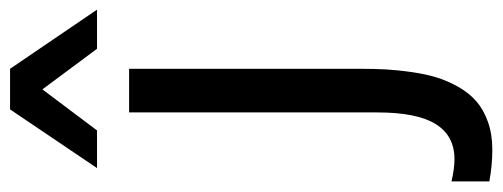

<svg xmlns="http://www.w3.org/2000/svg" viewBox="-374 -450 979 374"><g transform="rotate(-90 115.0 -263.5)"><path d="M10.3 206.5Q-21 206.5 -51.8 200.7V127Q-26.4 132.8 -8.8 132.8Q37.1 132.8 59.8 96.2Q82.5 59.6 82.5 -17.6V-501H167.5V-50.8Q167.5 -23.4 166.3 -0.7Q165 22 161.1 49.3Q157.2 76.7 150.6 98.1Q144 119.6 132.1 140.6Q120.1 161.6 104 175.5Q87.9 189.5 64 198Q40 206.5 10.3 206.5ZM-25.9 -563.5 88.4 -732.9H167.5L282.7 -563.5H206.5L127.4 -669.9L47.4 -563.5Z"/></g></svg>

Font: Muli
Style: Regular
Weight: 400
Designer: Vernon Adams
Foundry: newtypography
Version: Version 2; ttfautohint (v1.00rc1.6-4cba) -l 8 -r 50 -G 200 -